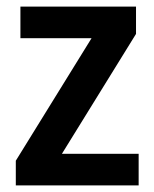

<svg xmlns="http://www.w3.org/2000/svg" viewBox="-20 -563 469 583"><path d="M401 0V-96H168L393 -460V-543H42V-447H258L28 -75V0Z"/></svg>

Font: Noto Sans Myanmar SemiCondensed SemiBold
Style: Regular
Weight: 600
Width: 4
Designer: Monotype Design Team
Foundry: Monotype Imaging Inc.
Version: Version 2.107